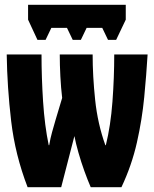

<svg xmlns="http://www.w3.org/2000/svg" viewBox="-20 -780 640 800"><path d="M136 -614 97 -698V-760H504V-698L464 -614H430L406 -664H341L317 -614H283L259 -664H194L170 -614ZM95 0Q43 -135 26.5 -275.5Q10 -416 8 -553H153Q153 -457 159.5 -357Q166 -257 183 -175H185Q190 -205 197 -229.5Q204 -254 212 -282L239 -372Q234 -414 231.5 -462Q229 -510 229 -553H366Q366 -463 376.5 -363.5Q387 -264 419 -175H421Q441 -256 448.5 -356Q456 -456 456 -553H595Q590 -469 581 -375.5Q572 -282 550.5 -186.5Q529 -91 486 0H358Q345 -30 331.5 -67.5Q318 -105 307 -143.5Q296 -182 290 -213L235 0Z"/></svg>

Font: Noto Sans Mono Black
Style: Regular
Weight: 900
Designer: Monotype Design Team
Foundry: Monotype Imaging Inc.
Version: Version 2.014